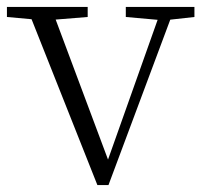

<svg xmlns="http://www.w3.org/2000/svg" viewBox="-28 -528 584 554"><path d="M253 6 49 -508H119L291 -48H276L281 -60L440 -508H477L285 6ZM-8 -479V-508H225V-479L114 -470H91ZM335 -479V-508H533V-479L452 -470H436Z"/></svg>

Font: Noto Serif JP ExtraLight
Style: Regular
Weight: 200
Designer: Ryoko NISHIZUKA  (kana & ideographs); Frank Grießhammer (Latin, Greek & Cyrillic); Wenlong ZHANG  (bopomofo); Sandoll Co
Foundry: Adobe
Version: Version 2.002-H1;hotconv 1.1.0;makeotfexe 2.6.0